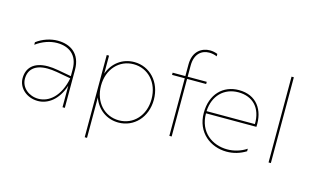

<svg xmlns="http://www.w3.org/2000/svg" viewBox="-110 -1094 2599 1604"><g transform="rotate(15 1190.0 -292.0)"><path d="M463 0H483V-329C483 -469 392 -527 282 -527C220 -527 153 -505 100 -465V-443C156 -485 222 -507 282 -507C384 -507 463 -453 463 -328V-269L347 -290C314 -296 284 -299 258 -299C131 -299 78 -234 78 -148C78 -62 155 3 249 3C333 3 420 -54 463 -186ZM98 -149C98 -228 149 -280 259 -280C284 -280 311 -277 342 -272L463 -250C431 -87 339 -16 249 -16C167 -16 98 -72 98 -149Z M946 -520C844 -520 761 -458 727 -361V-517H707V194H727V-155C761 -59 844 3 946 3C1080 3 1184 -105 1184 -258C1184 -411 1080 -520 946 -520ZM945 -501C1070 -501 1164 -401 1164 -258C1164 -115 1070 -16 945 -16C821 -16 727 -115 727 -258C727 -401 821 -501 945 -501Z M1387 -618V-517H1277V-498H1387V0H1407V-498H1572V-517H1407V-613C1407 -718 1467 -758 1530 -758C1553 -758 1576 -753 1597 -744V-765C1577 -773 1554 -778 1532 -778C1460 -778 1387 -732 1387 -618Z M1882 4C1939 4 1997 -12 2048 -44V-66C1999 -33 1940 -16 1882 -16C1755 -16 1634 -97 1634 -261H2070C2079 -409 2003 -520 1851 -520C1714 -520 1615 -422 1615 -261C1615 -89 1744 4 1882 4ZM2052 -280H1634C1640 -415 1728 -501 1851 -501C1975 -501 2055 -421 2052 -280Z M2245 0H2265V-742H2245Z"/></g></svg>

Font: Chess Sans Thin
Style: Regular
Weight: 100
Designer: Wolf Bōese
Foundry: Wolf Bōese
Version: Version 7.223;Glyphs 3.3 (3306)